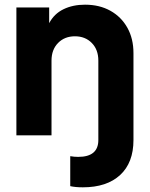

<svg xmlns="http://www.w3.org/2000/svg" viewBox="-20 -578 640 820"><path d="M334 222Q436 222 493 169.5Q550 117 550 20V-351Q550 -413 524 -459.5Q498 -506 451.5 -532Q405 -558 343 -558Q291 -558 251 -538.5Q211 -519 190 -479V-546H50V0H200V-319Q200 -366 228 -394.5Q256 -423 300 -423Q344 -423 372 -394.5Q400 -366 400 -319V20Q400 92 314 92Q297 92 280 89V217Q302 222 334 222Z"/></svg>

Font: Plus Jakarta Sans ExtraBold
Style: Regular
Weight: 800
Designer: Gumpita Rahayu
Foundry: Tokotype
Version: Version 2.004; ttfautohint (v1.8.3)